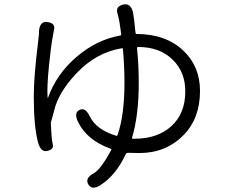

<svg xmlns="http://www.w3.org/2000/svg" viewBox="-20 -810 1040 887"><path d="M446 44Q406 71 388 42Q371 13 414 -10Q445 -27 494 -117Q496 -121 491 -123Q382 -162 341 -246Q320 -289 347 -302Q374 -316 395 -272Q425 -211 516 -183Q521 -181 523 -186Q555 -278 555 -427Q555 -504 548 -583Q548 -588 543 -587Q424 -568 332 -470Q250 -383 230 -299Q224 -275 217 -251Q214 -242 215 -236Q217 -211 218 -186Q219 -163 224 -141.5Q229 -120 199 -113Q169 -105 156 -151Q136 -225 136 -364Q136 -454 155 -607Q158 -630 160 -653V-665Q164 -715 201 -708Q238 -702 229 -670Q228 -665 224 -642Q216 -602 207 -514Q196 -409 200 -359Q200 -354 202 -359Q241 -468 334 -547.5Q427 -627 536 -646Q541 -647 540 -652L532 -707Q528 -729 522 -751Q514 -780 549 -789Q585 -797 595 -750Q599 -730 606 -659Q607 -653 610 -653Q745 -653 826 -577Q904 -504 904 -390Q904 -263 828 -186Q747 -103 624 -103Q599 -103 574 -104Q564 -105 560 -96Q516 -2 446 44ZM590 -174Q589 -169 594 -169H601Q708 -169 772 -227.5Q836 -286 836 -388Q836 -476 780 -532Q720 -593 618 -593Q613 -593 613 -588Q621 -508 621 -427Q621 -276 590 -174Z"/></svg>

Font: Resource Han Rounded KR Normal
Style: Regular
Weight: 350
Designer: Cyano Hao (round all glyphs); Ryoko NISHIZUKA 西塚涼子 (kana, bopomofo & ideographs); Paul D. Hunt (Latin, Greek & Cyrillic)
Foundry: Cyano Hao
Version: 0.990